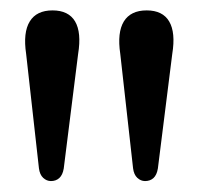

<svg xmlns="http://www.w3.org/2000/svg" viewBox="-20 -796 372 360"><path d="M252 -456.5Q244 -456.5 237.5 -462.5Q231 -468.5 229.5 -480.5L205.5 -695Q199.5 -735 212.2 -755.8Q225 -776.5 255 -776.5Q285 -776.5 297.2 -755.8Q309.5 -735 303 -695L276 -480Q274 -468 267.8 -462.2Q261.5 -456.5 252 -456.5ZM75.5 -456.5Q67.5 -456.5 61 -462.5Q54.5 -468.5 53 -480.5L29 -695Q23 -735 35.8 -755.8Q48.5 -776.5 78.5 -776.5Q108.5 -776.5 120.8 -755.8Q133 -735 126.5 -695L99.5 -480Q97.5 -468 91.2 -462.2Q85 -456.5 75.5 -456.5Z"/></svg>

Font: Fraunces 20pt
Style: Regular
Weight: 400
Version: Version 1.000;[b76b70a41]